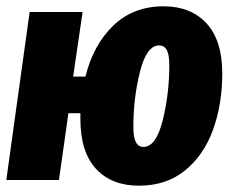

<svg xmlns="http://www.w3.org/2000/svg" viewBox="-23 -571 741 609"><path d="M682 -338Q682 -240 652.5 -159Q623 -78 563.5 -30Q504 18 418 18Q331 18 281.5 -35.5Q232 -89 232 -194V-212H194L164 0H-3L71 -533H239L209 -328H248Q273 -429 336.5 -490Q400 -551 496 -551Q582 -551 632 -497Q682 -443 682 -338ZM514 -364Q514 -398 506 -412.5Q498 -427 482 -427Q442 -427 421 -343.5Q400 -260 400 -169Q400 -135 408 -120Q416 -105 432 -105Q472 -105 493 -189Q514 -273 514 -364Z"/></svg>

Font: Fira Sans Extra Condensed ExtraBold
Style: Italic
Weight: 800
Width: 3
Italic angle: -8°
Designer: Carrois Corporate & Edenspiekermann AG
Foundry: Carrois Corporate GbR & Edenspiekermann AG
Version: Version 4.203